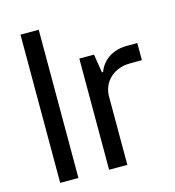

<svg xmlns="http://www.w3.org/2000/svg" viewBox="-108 -819 831 910"><g transform="rotate(-15 307.5 -363.5)"><path d="M164.8 -727.3H75.3V0H164.8Z M315.3 0H404.8V-334.9C404.8 -408 462.4 -461.3 540.8 -461.3L599.8 -461.6V-545.5H548.7C480.1 -545.5 427.6 -509.9 407.7 -454.9H402L387.4 -545.5H315.3Z"/></g></svg>

Font: GiG Sans Text
Style: Regular
Weight: 400
Designer: Andreas Faust
Version: Version 1.100;FEAKit 1.0